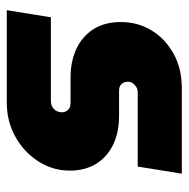

<svg xmlns="http://www.w3.org/2000/svg" viewBox="-15 -541 556 566"><g transform="rotate(90 263.0 -258.0)"><path d="M10 0 31 -130H277Q288 -130 295.5 -134.5Q303 -139 307 -146.5Q311 -154 311 -162Q311 -173 304 -180.5Q297 -188 283 -188H208Q162 -188 125.5 -204.5Q89 -221 67 -254Q45 -287 45 -337Q45 -386 69.5 -426.5Q94 -467 138 -491.5Q182 -516 240 -516H492L471 -386H253Q243 -386 236 -381.5Q229 -377 225 -371Q221 -365 221 -356Q221 -346 227.5 -338.5Q234 -331 247 -331H321Q372 -331 408.5 -312.5Q445 -294 464 -261.5Q483 -229 483 -186Q483 -136 456 -93.5Q429 -51 383.5 -25.5Q338 0 282 0Z"/></g></svg>

Font: MuseoModerno ExtraBold
Style: Italic
Weight: 800
Italic angle: -9°
Designer: Pablo Cosgaya, Héctor Gatti, Marcela Romero, and the Authors of The MuseoModerno Project.
Foundry: Omnibus-Type Team
Version: Version 1.003